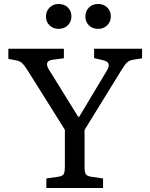

<svg xmlns="http://www.w3.org/2000/svg" viewBox="-20 -945 756 965"><path d="M213 0V-48L275 -57Q294 -60 300 -70Q306 -80 306 -108V-293L119 -591Q106 -612 94 -625Q82 -638 59 -642L22 -649V-700H301V-652L246 -645Q199 -639 226 -595L373 -358H378L517 -590Q543 -632 499 -642L453 -653V-700H694V-652L645 -644Q629 -641 618.5 -631Q608 -621 588 -589L405 -292V-104Q405 -79 411.5 -69.5Q418 -60 437 -57L498 -48V0ZM473 -800Q445 -800 427 -817.5Q409 -835 409 -862Q409 -889 427 -907Q445 -925 473 -925Q501 -925 519 -907.5Q537 -890 537 -863Q537 -836 519 -818Q501 -800 473 -800ZM274 -800Q247 -800 229 -817.5Q211 -835 211 -862Q211 -889 229 -907Q247 -925 274 -925Q303 -925 321 -907.5Q339 -890 339 -863Q339 -836 321 -818Q303 -800 274 -800Z"/></svg>

Font: Text Regular
Style: Regular
Weight: 400
Designer: Latin by Veronika Burian and Jose Scaglione. Greek by Irene Vlachou. Cyrillic by Vera Evstafieva.
Foundry: TypeTogether
Version: Version 3.002